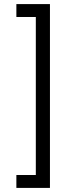

<svg xmlns="http://www.w3.org/2000/svg" viewBox="-20 -780 357 938"><path d="M60 -760V-697H155V75H60V138H224V-760Z"/></svg>

Font: LVC Sans
Style: Regular
Weight: 400
Designer: Mike Abbink, Paul van der Laan, Pieter van Rosmalen
Foundry: Bold Monday
Version: Version 3.0